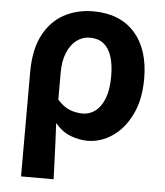

<svg xmlns="http://www.w3.org/2000/svg" viewBox="-54 -622 747 871"><g transform="rotate(5 319.5 -186.5)"><path d="M74.3 201.1V-272.9Q74.3 -376.6 109 -442.9Q143.8 -509.3 203.1 -541.4Q262.3 -573.5 336.5 -573.5Q457.5 -573.5 524.9 -498.1Q592.2 -422.6 592.2 -288.9Q592.2 -192.9 558.8 -125Q525.5 -57.1 472.5 -21.7Q419.5 13.8 360.6 13.8Q322.5 13.8 283.2 -1Q243.9 -15.9 212 -53.9Q214.6 -8.7 216.2 33.2Q217.9 75 219.5 116.3Q221 157.5 222.6 201.1ZM328.3 -107.4Q359.3 -107.4 385.3 -126.9Q411.2 -146.4 426.7 -186.2Q442.1 -226.1 442.1 -286.6Q442.1 -340.3 429.9 -377.5Q417.8 -414.6 393.2 -433.9Q368.6 -453.2 330.6 -453.2Q297.9 -453.2 270.9 -432.9Q243.9 -412.5 228.2 -374.9Q212.4 -337.2 212.4 -282.8V-160.6Q242.3 -127.5 270.8 -117.5Q299.3 -107.4 328.3 -107.4Z"/></g></svg>

Font: Noto Sans JP
Style: Regular
Weight: 100
Designer: Ryoko NISHIZUKA 西塚涼子 (kana, bopomofo & ideographs); Paul D. Hunt (Latin, Greek & Cyrillic); Sandoll Communications 산돌커뮤니
Foundry: Adobe
Version: Version 2.004;hotconv 1.0.118;makeotfexe 2.5.65603